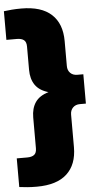

<svg xmlns="http://www.w3.org/2000/svg" viewBox="-79 -856 565 1125"><g transform="rotate(-5 204.0 -294.0)"><path d="M91 230Q60.5 230 35.5 228Q10.5 226 -12 223V54.5H49.5Q76.5 54.5 90.8 43.5Q105 32.5 105 5V-176Q105 -229.5 129.2 -265Q153.5 -300.5 207 -316Q153.5 -331.5 129.2 -367Q105 -402.5 105 -456V-593Q105 -620.5 90.8 -631.5Q76.5 -642.5 49.5 -642.5H-12V-811Q10.5 -814 35.5 -816Q60.5 -818 91 -818Q208.5 -818 268 -763.2Q327.5 -708.5 327.5 -606V-459Q327.5 -433.5 343 -418Q358.5 -402.5 384 -402.5H419.5V-230H384Q358.5 -230 343 -214.2Q327.5 -198.5 327.5 -173V18Q327.5 120.5 268 175.2Q208.5 230 91 230Z"/></g></svg>

Font: Encode Sans SemiExpanded SemiExpanded Black
Style: Regular
Weight: 900
Width: 6
Designer: Multiple Designers
Foundry: Impallari Type
Version: Version 3.000; ttfautohint (v1.8.3) -l 8 -r 50 -G 200 -x 14 